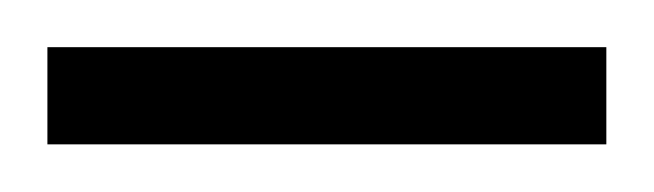

<svg xmlns="http://www.w3.org/2000/svg" viewBox="-20 -475 276 81"><path d="M0 -414.1V-455.1H235.8V-414.1Z"/></svg>

Font: Scheherazade Urdu
Style: Regular
Weight: 400
Designer: SIL International
Foundry: SIL International
Version: Version 1.005 (build 117/117)